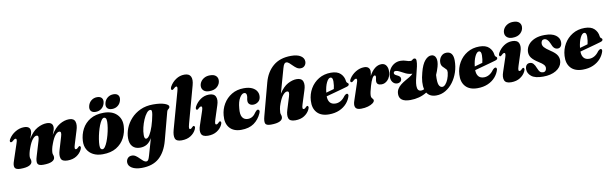

<svg xmlns="http://www.w3.org/2000/svg" viewBox="-55 -1359 7108 2227"><g transform="rotate(-10 3499.0 -246.0)"><path d="M295.5 -97 348.5 -273.5Q358 -305.5 355.5 -320.8Q353 -336 335.5 -336Q314.5 -336 289.2 -306Q264 -276 241 -213Q227.5 -178 221.8 -151.5Q216 -125 216 -108.5Q216 -94 221 -82.5Q226 -71 226 -55.5Q226 -24.5 191 -7.2Q156 10 87.5 10Q32 10 20.2 -16.8Q8.5 -43.5 28.5 -97L91.5 -286.5Q102.5 -318 101.5 -330.5Q100.5 -343 89.5 -343Q82 -343 73 -337.8Q64 -332.5 48.5 -317.5Q40 -312 34 -312Q22.5 -312 20.5 -324Q18.5 -336 28.5 -351Q57 -398.5 106.8 -428.2Q156.5 -458 209 -458Q282.5 -458 282.5 -400Q282.5 -381 274.5 -358Q266.5 -335 257 -311.5Q307.5 -395 365.8 -426.5Q424 -458 476.5 -458Q548.5 -458 548.5 -398Q548.5 -381 540.5 -358.2Q532.5 -335.5 523 -312Q572 -391 628.2 -424.5Q684.5 -458 740.5 -458Q796.5 -458 810.2 -417.5Q824 -377 803 -313.5L756 -160.5Q745.5 -128 747.2 -115Q749 -102 760.5 -102Q774 -102 794 -124Q801 -131 806 -131Q814.5 -131 818 -119.5Q821.5 -108 811 -87Q790.5 -45 747.5 -17.5Q704.5 10 642.5 10Q578 10 564.8 -27.2Q551.5 -64.5 570.5 -126L614.5 -273.5Q624.5 -305.5 622 -320.8Q619.5 -336 602 -336Q580.5 -336 555.5 -306.2Q530.5 -276.5 507 -212.5Q493.5 -178 488.2 -151.5Q483 -125 483 -108.5Q483 -94 488 -82.5Q493 -71 493 -55.5Q493 -24.5 458 -7.2Q423 10 355 10Q299.5 10 289 -16.2Q278.5 -42.5 295.5 -97Z M1148.5 -462.5Q1248 -462.5 1302.2 -409Q1356.5 -355.5 1352 -271Q1348.5 -196.5 1315.2 -132.5Q1282 -68.5 1217.8 -29.2Q1153.5 10 1055.5 10Q991 10 944.8 -14.2Q898.5 -38.5 875 -81.8Q851.5 -125 854.5 -181.5Q858.5 -257.5 892 -321.2Q925.5 -385 989.5 -423.8Q1053.5 -462.5 1148.5 -462.5ZM1063.5 -48Q1078.5 -48 1093.8 -69.2Q1109 -90.5 1122.8 -125.2Q1136.5 -160 1147.5 -201Q1158.5 -242 1164.8 -281.8Q1171 -321.5 1171.5 -352Q1171.5 -383 1163.5 -394Q1155.5 -405 1143 -405Q1127.5 -405 1112.2 -383.5Q1097 -362 1083.2 -327.2Q1069.5 -292.5 1058.8 -251.5Q1048 -210.5 1041.8 -170.8Q1035.5 -131 1035 -100.5Q1035 -69.5 1043 -58.8Q1051 -48 1063.5 -48ZM1061 -488.5Q1022.5 -488.5 1005.2 -510.5Q988 -532.5 998 -571Q1008 -609 1037 -631.5Q1066 -654 1104.5 -654Q1143.5 -654 1160.5 -631.5Q1177.5 -609 1167.5 -571Q1157.5 -533 1128.8 -510.8Q1100 -488.5 1061 -488.5ZM1253.5 -488.5Q1214.5 -488.5 1197 -510.5Q1179.5 -532.5 1189.5 -571Q1199.5 -609 1228.8 -631.5Q1258 -654 1297 -654Q1336.5 -654 1353.5 -631.5Q1370.5 -609 1360.5 -571Q1350.5 -533 1321.8 -510.8Q1293 -488.5 1253.5 -488.5Z M1791 -20Q1756 110 1679.8 177.2Q1603.5 244.5 1473.5 244.5Q1401.5 244.5 1359.5 218.8Q1317.5 193 1317.5 152Q1317.5 124 1335.2 103.8Q1353 83.5 1384.5 83.5Q1409.5 83.5 1430.2 98Q1451 112.5 1469.2 131.5Q1487.5 150.5 1504.8 165Q1522 179.5 1540.5 179.5Q1554 179.5 1562.8 166Q1571.5 152.5 1581 118.5L1637.5 -78Q1611 -31.5 1576.8 -10.8Q1542.5 10 1496 10Q1439.5 10 1408 -24Q1376.5 -58 1376.5 -122Q1376.5 -179.5 1399.5 -238.5Q1422.5 -297.5 1467.8 -347.2Q1513 -397 1578.8 -427.5Q1644.5 -458 1730 -458Q1816.5 -458 1865.8 -439.8Q1915 -421.5 1912 -399.5Q1910.5 -387 1903.8 -381.2Q1897 -375.5 1889.2 -368.5Q1881.5 -361.5 1877.5 -346ZM1562 -127Q1562 -100.5 1568.2 -90.5Q1574.5 -80.5 1583 -80.5Q1604 -80.5 1626.2 -116.5Q1648.5 -152.5 1668 -212Q1687.5 -271.5 1700.5 -342Q1705.5 -369.5 1703.2 -385.2Q1701 -401 1685 -401Q1664.5 -401 1642.8 -374Q1621 -347 1602.8 -304.5Q1584.5 -262 1573.2 -214.8Q1562 -167.5 1562 -127Z M2221 -597.5 2102.5 -165Q2092 -126.5 2093.8 -114.2Q2095.5 -102 2105.5 -102Q2118 -102 2136.5 -123.5Q2144.5 -131 2150.5 -131Q2159 -131 2162.5 -119.5Q2166 -108 2155.5 -87Q2135 -45 2091.8 -17.5Q2048.5 10 1985 10Q1923 10 1909.8 -25.8Q1896.5 -61.5 1914 -125.5L2034.5 -559Q2043.5 -591 2042.2 -603.2Q2041 -615.5 2031.5 -615.5Q2024 -615.5 2015.8 -610.5Q2007.5 -605.5 1993.5 -591.5Q1984 -584.5 1978.5 -584.5Q1970 -584.5 1967 -595.2Q1964 -606 1973.5 -625Q2000.5 -673.5 2046.8 -704.5Q2093 -735.5 2147 -735.5Q2203.5 -735.5 2221.2 -699Q2239 -662.5 2221 -597.5Z M2400.5 -496Q2358 -496 2335 -516.5Q2312 -537 2312 -568.5Q2312 -595.5 2327.2 -620Q2342.5 -644.5 2370.8 -660.2Q2399 -676 2437.5 -676Q2484.5 -676 2507 -655.5Q2529.5 -635 2529.5 -604Q2529.5 -561 2496 -528.5Q2462.5 -496 2400.5 -496ZM2411 -160.5Q2400.5 -128 2401.8 -115Q2403 -102 2414.5 -102Q2428 -102 2448 -124Q2455 -131 2460 -131Q2468.5 -131 2472 -119.5Q2475.5 -108 2465 -87Q2444.5 -45 2401.2 -17.5Q2358 10 2296 10Q2231.5 10 2217 -27.8Q2202.5 -65.5 2224 -126L2277.5 -286.5Q2295 -338.5 2273.5 -338.5Q2266 -338.5 2257.8 -333.5Q2249.5 -328.5 2235 -314Q2228 -308.5 2223 -308.5Q2214 -308.5 2211 -319.2Q2208 -330 2218 -349Q2244.5 -397 2289.5 -427.5Q2334.5 -458 2389 -458Q2448.5 -458 2465.8 -419Q2483 -380 2462.5 -319.5Z M2792.5 -404.5Q2766 -404.5 2739.5 -361Q2713 -317.5 2707 -240.5Q2699 -168.5 2720.2 -135Q2741.5 -101.5 2785.5 -101.5Q2815.5 -101.5 2839.8 -117Q2864 -132.5 2886 -166.5Q2895 -177 2901.8 -182.2Q2908.5 -187.5 2916.5 -187.5Q2926.5 -187 2932 -176Q2937.5 -165 2927.5 -143.5Q2896.5 -72.5 2838 -31.2Q2779.5 10 2687 10Q2598.5 10 2551.8 -43.2Q2505 -96.5 2514.5 -191Q2520.5 -263 2556.8 -324.2Q2593 -385.5 2654.8 -423Q2716.5 -460.5 2799 -460.5Q2858 -460.5 2895.2 -442.8Q2932.5 -425 2949.2 -396.8Q2966 -368.5 2963.5 -336.5Q2961.5 -296 2934.8 -274.8Q2908 -253.5 2875.5 -253.5Q2847.5 -253.5 2830.5 -268.8Q2813.5 -284 2814.5 -310Q2815 -328.5 2818.2 -339.2Q2821.5 -350 2821.5 -368.5Q2821.5 -404.5 2792.5 -404.5Z M3188.5 -213Q3175 -178 3170.8 -151Q3166.5 -124 3166.5 -108.5Q3166.5 -94 3171.5 -82.5Q3176.5 -71 3176.5 -55.5Q3176.5 -24.5 3141.2 -7.2Q3106 10 3037 10Q2981 10 2971.5 -15.8Q2962 -41.5 2977 -97L3079.5 -480Q3111 -598 3191.5 -666.5Q3272 -735 3403 -735Q3477 -735 3516.5 -709Q3556 -683 3556 -642Q3556 -614 3538.2 -593.8Q3520.5 -573.5 3489.5 -573.5Q3464 -573.5 3443.2 -588Q3422.5 -602.5 3404.2 -621.5Q3386 -640.5 3369 -655.2Q3352 -670 3334.5 -670Q3322 -670 3312 -657.2Q3302 -644.5 3292 -608.5L3212 -323Q3261 -399.5 3316.2 -428.8Q3371.5 -458 3420.5 -458Q3479 -458 3493.8 -417Q3508.5 -376 3487 -313.5L3438.5 -160.5Q3428 -128 3429.8 -115Q3431.5 -102 3443 -102Q3456.5 -102 3476.5 -124Q3483.5 -131 3488.5 -131Q3497 -131 3500.5 -119.5Q3504 -108 3493.5 -87Q3473 -45 3430.2 -17.5Q3387.5 10 3324.5 10Q3260 10 3246.8 -27.2Q3233.5 -64.5 3253 -126L3298.5 -273.5Q3308.5 -306 3306 -321Q3303.5 -336 3285.5 -336Q3264 -336 3238 -306.2Q3212 -276.5 3188.5 -213Z M3980.5 -165Q3967 -116.5 3932.5 -76.8Q3898 -37 3844.5 -13.5Q3791 10 3721.5 10Q3628.5 10 3581.2 -42.2Q3534 -94.5 3540 -183.5Q3544.5 -260.5 3581.5 -323.8Q3618.5 -387 3681 -424.8Q3743.5 -462.5 3824.5 -462.5Q3900 -462.5 3937.5 -426Q3975 -389.5 3980.5 -337.5Q3983.5 -317.5 3996.5 -311.5Q4006 -305.5 4006 -295.5Q4006 -287.5 3999.8 -280.8Q3993.5 -274 3976 -269Q3955 -262.5 3913 -251Q3871 -239.5 3821.8 -226Q3772.5 -212.5 3730 -201Q3730.5 -153.5 3752.2 -127.2Q3774 -101 3818 -101Q3849.5 -101 3878.8 -117.8Q3908 -134.5 3932.5 -169Q3955.5 -193 3969.5 -189Q3977 -186.5 3979.2 -179.8Q3981.5 -173 3980.5 -165ZM3810.5 -407.5Q3785.5 -407.5 3763 -361.8Q3740.5 -316 3732.5 -243.5Q3757.5 -250.5 3782.2 -257.5Q3807 -264.5 3826 -270Q3836 -306 3837 -358Q3837 -407.5 3810.5 -407.5Z M4043 -312Q4032 -312 4029.8 -323.5Q4027.5 -335 4037.5 -351Q4066 -398 4115 -428Q4164 -458 4216 -458Q4249.5 -458 4266 -441.5Q4282.5 -425 4282.5 -399Q4282.5 -386.5 4280.2 -373Q4278 -359.5 4274.5 -345.5Q4336.5 -458 4419.5 -458Q4457 -458 4476.2 -428.5Q4495.5 -399 4492 -353Q4487.5 -295 4455.2 -261Q4423 -227 4382.5 -227Q4324.5 -227 4324.5 -273.5Q4324.5 -287 4328 -299.8Q4331.5 -312.5 4331.5 -325.5Q4331.5 -342.5 4319 -342.5Q4305.5 -342.5 4289.5 -315Q4273.5 -287.5 4256.5 -228.5Q4245.5 -191 4239.8 -164.2Q4234 -137.5 4234 -118Q4234 -103 4240.5 -93.5Q4247 -84 4253.5 -77Q4260 -70 4260 -61.5Q4260 -44.5 4238.5 -28Q4217 -11.5 4180.5 -0.8Q4144 10 4098.5 10Q4044 10 4031.5 -20Q4019 -50 4039 -102.5L4100.5 -286.5Q4111.5 -318 4110.5 -330.5Q4109.5 -343 4098.5 -343Q4091 -343 4082 -337.8Q4073 -332.5 4057.5 -317.5Q4049.5 -312 4043 -312Z M5006.5 -458Q5045.5 -457 5059.5 -418.5Q5073.5 -380 5055.5 -315Q5041.5 -266.5 5022.5 -224.5Q5017 -139 5030.5 -107.5Q5044 -76 5071 -76Q5089.5 -76 5108.2 -96.8Q5127 -117.5 5141.2 -152.5Q5155.5 -187.5 5160.5 -229.5Q5163 -254 5152.8 -266.5Q5142.5 -279 5129 -291Q5109 -307.5 5101.2 -324.2Q5093.5 -341 5095 -363Q5096.5 -401 5121.2 -429.5Q5146 -458 5185 -458Q5264.5 -458 5264.5 -352Q5264.5 -281.5 5243 -216.5Q5221.5 -151.5 5183.2 -100.5Q5145 -49.5 5094.2 -19.8Q5043.5 10 4985 10Q4908.5 10 4874.5 -43.5Q4831.5 -16.5 4782.5 -3.2Q4733.5 10 4680 10Q4550 10 4549.5 -81Q4549.5 -116 4565.8 -142.2Q4582 -168.5 4607.2 -188Q4632.5 -207.5 4660.8 -223.5Q4689 -239.5 4714.2 -254.5Q4739.5 -269.5 4754.5 -286.5Q4713 -288.5 4679.5 -304Q4646 -319.5 4619.2 -334.8Q4592.5 -350 4571.5 -351.5Q4557 -352.5 4550.8 -347Q4544.5 -341.5 4543.5 -333Q4540 -314 4572 -300Q4594 -290 4605.2 -279.2Q4616.5 -268.5 4615.5 -251Q4614.5 -230.5 4599.8 -218.2Q4585 -206 4564 -206Q4530 -206 4508.5 -234Q4487 -262 4491.5 -308Q4495 -351.5 4515.8 -385.2Q4536.5 -419 4569.8 -438.5Q4603 -458 4643.5 -458Q4679.5 -458 4708.8 -447Q4738 -436 4760 -436Q4775.5 -436 4783.2 -446.2Q4791 -456.5 4806 -456.5Q4828 -456.5 4828.5 -428Q4829 -398.5 4821 -361Q4813 -323.5 4802.2 -283.8Q4791.5 -244 4783.5 -206.2Q4775.5 -168.5 4775.5 -139Q4775.5 -76 4822 -76.5Q4838 -76.5 4857 -85.5Q4837 -161 4870.5 -282.5Q4894 -374 4930.8 -416.2Q4967.5 -458.5 5006.5 -458Z M5729.5 -165Q5716 -116.5 5681.5 -76.8Q5647 -37 5593.5 -13.5Q5540 10 5470.5 10Q5377.5 10 5330.2 -42.2Q5283 -94.5 5289 -183.5Q5293.5 -260.5 5330.5 -323.8Q5367.5 -387 5430 -424.8Q5492.5 -462.5 5573.5 -462.5Q5649 -462.5 5686.5 -426Q5724 -389.5 5729.5 -337.5Q5732.5 -317.5 5745.5 -311.5Q5755 -305.5 5755 -295.5Q5755 -287.5 5748.8 -280.8Q5742.5 -274 5725 -269Q5704 -262.5 5662 -251Q5620 -239.5 5570.8 -226Q5521.5 -212.5 5479 -201Q5479.5 -153.5 5501.2 -127.2Q5523 -101 5567 -101Q5598.5 -101 5627.8 -117.8Q5657 -134.5 5681.5 -169Q5704.5 -193 5718.5 -189Q5726 -186.5 5728.2 -179.8Q5730.5 -173 5729.5 -165ZM5559.5 -407.5Q5534.5 -407.5 5512 -361.8Q5489.5 -316 5481.5 -243.5Q5506.5 -250.5 5531.2 -257.5Q5556 -264.5 5575 -270Q5585 -306 5586 -358Q5586 -407.5 5559.5 -407.5Z M5971.5 -496Q5929 -496 5906 -516.5Q5883 -537 5883 -568.5Q5883 -595.5 5898.2 -620Q5913.5 -644.5 5941.8 -660.2Q5970 -676 6008.5 -676Q6055.5 -676 6078 -655.5Q6100.5 -635 6100.5 -604Q6100.5 -561 6067 -528.5Q6033.5 -496 5971.5 -496ZM5982 -160.5Q5971.5 -128 5972.8 -115Q5974 -102 5985.5 -102Q5999 -102 6019 -124Q6026 -131 6031 -131Q6039.5 -131 6043 -119.5Q6046.5 -108 6036 -87Q6015.5 -45 5972.2 -17.5Q5929 10 5867 10Q5802.5 10 5788 -27.8Q5773.5 -65.5 5795 -126L5848.5 -286.5Q5866 -338.5 5844.5 -338.5Q5837 -338.5 5828.8 -333.5Q5820.5 -328.5 5806 -314Q5799 -308.5 5794 -308.5Q5785 -308.5 5782 -319.2Q5779 -330 5789 -349Q5815.5 -397 5860.5 -427.5Q5905.5 -458 5960 -458Q6019.5 -458 6036.8 -419Q6054 -380 6033.5 -319.5Z M6253 -39.5Q6270 -39.5 6280.5 -52.2Q6291 -65 6291.5 -84.5Q6291.5 -105 6276.5 -122.5Q6261.5 -140 6220.5 -165.5Q6165.5 -199.5 6140.2 -232.8Q6115 -266 6119 -312Q6123 -353.5 6150 -387.5Q6177 -421.5 6225.5 -442Q6274 -462.5 6342.5 -462.5Q6428.5 -462.5 6472 -430.5Q6515.5 -398.5 6516.5 -351.5Q6517 -318 6503.2 -299.8Q6489.5 -281.5 6466.5 -281.5Q6442.5 -281.5 6425.2 -297.5Q6408 -313.5 6393 -355Q6368 -415 6328 -415Q6311.5 -415 6301.5 -402.5Q6291.5 -390 6291.5 -369.5Q6291 -347 6308.5 -326Q6326 -305 6376 -272Q6437 -233 6455.8 -197.2Q6474.5 -161.5 6466.5 -120Q6455.5 -62 6395.5 -26Q6335.5 10 6242.5 10Q6147.5 10 6105 -24.8Q6062.5 -59.5 6062.5 -107.5Q6062.5 -137 6076.2 -155Q6090 -173 6115.5 -173Q6141.5 -173 6158.5 -154.2Q6175.5 -135.5 6190 -97Q6203 -64 6217.2 -51.8Q6231.5 -39.5 6253 -39.5Z M6969 -165Q6955.5 -116.5 6921 -76.8Q6886.5 -37 6833 -13.5Q6779.5 10 6710 10Q6617 10 6569.8 -42.2Q6522.5 -94.5 6528.5 -183.5Q6533 -260.5 6570 -323.8Q6607 -387 6669.5 -424.8Q6732 -462.5 6813 -462.5Q6888.5 -462.5 6926 -426Q6963.5 -389.5 6969 -337.5Q6972 -317.5 6985 -311.5Q6994.5 -305.5 6994.5 -295.5Q6994.5 -287.5 6988.2 -280.8Q6982 -274 6964.5 -269Q6943.5 -262.5 6901.5 -251Q6859.5 -239.5 6810.2 -226Q6761 -212.5 6718.5 -201Q6719 -153.5 6740.8 -127.2Q6762.5 -101 6806.5 -101Q6838 -101 6867.2 -117.8Q6896.5 -134.5 6921 -169Q6944 -193 6958 -189Q6965.5 -186.5 6967.8 -179.8Q6970 -173 6969 -165ZM6799 -407.5Q6774 -407.5 6751.5 -361.8Q6729 -316 6721 -243.5Q6746 -250.5 6770.8 -257.5Q6795.5 -264.5 6814.5 -270Q6824.5 -306 6825.5 -358Q6825.5 -407.5 6799 -407.5Z"/></g></svg>

Font: Fraunces 144pt S050 Black
Style: Italic
Weight: 900
Italic angle: -16°
Version: Version 1.000; ttfautohint (v1.8.3)